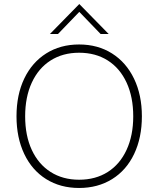

<svg xmlns="http://www.w3.org/2000/svg" viewBox="-20 -926 787 954"><path d="M62 -348Q62 -455 100.5 -535.5Q139 -616 209.5 -660.5Q280 -705 373 -705Q466 -705 536.5 -660.5Q607 -616 646 -535Q685 -454 685 -348Q685 -242 646.5 -161Q608 -80 537 -36Q466 8 373 8Q280 8 209.5 -36Q139 -80 100.5 -161Q62 -242 62 -348ZM642 -348Q642 -444 609 -515.5Q576 -587 515.5 -625.5Q455 -664 373 -664Q292 -664 231.5 -625.5Q171 -587 138 -515.5Q105 -444 105 -348Q105 -252 138 -181Q171 -110 231.5 -71.5Q292 -33 373 -33Q455 -33 515.5 -71.5Q576 -110 609 -181.5Q642 -253 642 -348ZM374 -906 520 -757H480L374 -867L268 -757H228Z"/></svg>

Font: Hanken Grotesk ExtraLight
Style: Regular
Weight: 200
Designer: Alfredo Marco Pradil
Foundry: Hanken Design Co.
Version: Version 3.014